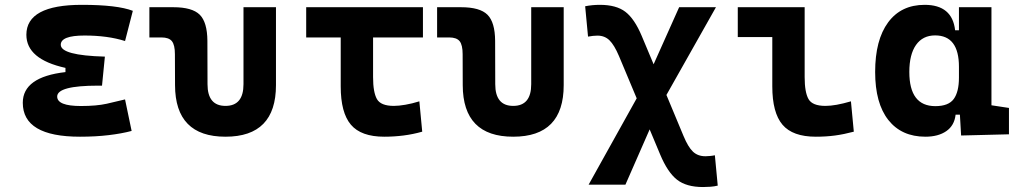

<svg xmlns="http://www.w3.org/2000/svg" viewBox="-20 -547 4142 782"><path d="M305.7 9.8Q72.8 9.8 72.8 -128.4Q72.8 -233.4 246.6 -253.4V-270.5Q87.4 -305.7 87.4 -405.3Q87.4 -527.3 313.5 -527.3Q458 -527.3 521 -502.9L489.3 -379.9Q418.5 -402.3 324.2 -402.3Q227.5 -402.3 227.5 -364.7Q227.5 -321.3 407.2 -316.4L395.5 -198.2H379.9Q212.9 -198.2 212.9 -153.8Q212.9 -115.2 309.6 -115.2Q373 -115.2 414.8 -124.5Q456.5 -133.8 489.3 -142.1L516.1 -13.7Q475.6 -2.9 422.6 3.4Q369.6 9.8 305.7 9.8Z M898.4 9.8Q693.4 9.8 692.9 -200.2L692.4 -326.2Q692.4 -363.8 680.2 -379.2Q668 -394.5 637.7 -394.5H588.4V-517.6H686Q762.7 -517.6 793.5 -487.1Q824.2 -456.5 824.7 -380.9L825.2 -204.1Q825.2 -115.7 898.4 -115.7Q971.7 -115.7 971.7 -204.1V-517.6H1104V-200.2Q1104 9.8 898.4 9.8Z M1544.9 9.8Q1450.7 9.8 1409.2 -39.1Q1367.7 -87.9 1367.7 -195.3V-394.5H1227.1V-517.6H1702.6V-394.5H1499.5V-232.9Q1499.5 -171.4 1515.1 -143.6Q1530.8 -115.7 1584 -115.7Q1604 -115.7 1631.1 -120.4Q1658.2 -125 1688 -134.3L1699.7 -10.7Q1662.1 0 1623.3 4.9Q1584.5 9.8 1544.9 9.8Z M2070.3 9.8Q1865.2 9.8 1864.7 -200.2L1864.3 -326.2Q1864.3 -363.8 1852.1 -379.2Q1839.8 -394.5 1809.6 -394.5H1760.3V-517.6H1857.9Q1934.6 -517.6 1965.3 -487.1Q1996.1 -456.5 1996.6 -380.9L1997.1 -204.1Q1997.1 -115.7 2070.3 -115.7Q2143.6 -115.7 2143.6 -204.1V-517.6H2275.9V-200.2Q2275.9 9.8 2070.3 9.8Z M2377.4 205.1 2573.2 -146.5 2501 -318.8Q2481.9 -363.8 2462.4 -382.8Q2442.9 -401.9 2413.6 -401.9Q2396.5 -401.9 2375 -397.9L2363.3 -521.5Q2392.1 -527.3 2423.3 -527.3Q2490.2 -527.3 2527.3 -498.8Q2564.5 -470.2 2593.8 -400.4L2642.1 -285.2L2746.1 -517.6H2896L2694.3 -160.2L2763.7 6.3Q2782.7 52.2 2802.5 70.8Q2822.3 89.4 2853 89.4Q2859.9 89.4 2871.1 88.4Q2882.3 87.4 2891.6 85.4L2903.3 209Q2889.6 212.4 2873.8 213.6Q2857.9 214.8 2843.3 214.8Q2775.4 214.8 2737.3 184.8Q2699.2 154.8 2668.9 82.5L2626 -20L2527.3 205.1Z M3302.7 9.8Q3208.5 9.8 3167 -39.1Q3125.5 -87.9 3125.5 -195.3V-396H2984.9V-517.6H3257.3V-232.9Q3257.3 -171.4 3272.9 -143.6Q3288.6 -115.7 3341.8 -115.7Q3382.8 -115.7 3445.8 -134.3L3457.5 -10.7Q3417.5 0 3381.1 4.9Q3344.7 9.8 3302.7 9.8Z M3749 9.8Q3651.9 9.8 3598.1 -58.3Q3544.4 -126.5 3544.4 -253.9Q3544.4 -384.3 3597.2 -455.8Q3649.9 -527.3 3746.1 -527.3Q3858.4 -527.3 3870.1 -423.8H3885.7V-517.6H4018.1V-118.2L4089.4 -107.4V0L3894.5 4.9L3889.6 -80.1H3872.1Q3867.2 -35.6 3834.2 -12.9Q3801.3 9.8 3749 9.8ZM3683.6 -253.9Q3683.6 -114.7 3789.6 -114.7Q3843.3 -114.7 3864.5 -143.8Q3885.7 -172.9 3885.7 -231V-274.9Q3885.7 -402.8 3788.6 -402.8Q3738.3 -402.8 3710.9 -364Q3683.6 -325.2 3683.6 -253.9Z"/></svg>

Font: Caskaydia Cove
Style: Bold
Weight: 700
Monospace: yes
Designer: Aaron Bell
Foundry: Saja Typeworks
Version: Version 4.300; ttfautohint (v1.8.3)